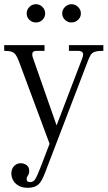

<svg xmlns="http://www.w3.org/2000/svg" viewBox="-34 -682 516 914"><path d="M98 212Q73 212 55.5 202.5Q38 193 29 177Q20 161 20 144Q20 122 33 108.5Q46 95 65 95Q79 95 92 103.5Q105 112 105 132Q105 142 102 148Q99 154 96 158.5Q93 163 93 171Q93 179 98 182Q103 185 110 185Q125 185 134.5 169.5Q144 154 162 107L357 -403Q365 -423 359.5 -431.5Q354 -440 337 -440H294V-467H458V-440Q431 -440 417.5 -435.5Q404 -431 397.5 -420Q391 -409 384 -391L181 139Q174 157 167 171Q160 185 151 194Q142 203 129 207.5Q116 212 98 212ZM213 32 56 -390Q48 -411 40.5 -421.5Q33 -432 20.5 -436Q8 -440 -14 -440V-467H178V-440H143Q123 -440 120.5 -430Q118 -420 123 -406L235 -86H248ZM306 -575Q289 -575 275.5 -587.5Q262 -600 262 -618Q262 -636 275.5 -649Q289 -662 306 -662Q324 -662 337.5 -649Q351 -636 351 -618Q351 -600 337.5 -587.5Q324 -575 306 -575ZM137 -575Q119 -575 106 -587.5Q93 -600 93 -618Q93 -636 106 -649Q119 -662 137 -662Q155 -662 168 -649Q181 -636 181 -618Q181 -600 168 -587.5Q155 -575 137 -575Z"/></svg>

Font: Frank Ruhl Libre Light
Style: Regular
Weight: 300
Designer: Yanek Iontef
Foundry: Fontef
Version: Version 6.003;gftools[0.9.30]